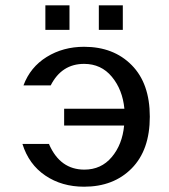

<svg xmlns="http://www.w3.org/2000/svg" viewBox="-20 -685 631 719"><path d="M164.1 -146V-144Q205.6 -49.8 295.9 -49.8Q358.9 -49.8 398.4 -96.7Q438 -143.6 444.8 -214.8H220.2V-277.8H445.8Q439 -349.1 398.9 -397.5Q358.9 -445.8 294.9 -445.8Q210.9 -445.8 169.9 -365.2H67.9Q93.3 -433.6 154.8 -471.7Q216.3 -509.8 294.9 -509.8Q405.3 -509.8 473.1 -441.2Q541 -372.6 541 -248Q541 -123 473.1 -54.4Q405.3 14.2 294.9 14.2Q211.4 14.2 149.7 -27.6Q87.9 -69.3 64 -146ZM240.2 -573.2H149.9V-665H240.2ZM439.9 -573.2H350.1V-665H439.9Z"/></svg>

Font: Perun
Style: Regular
Weight: 400
Version: Version 1.0000